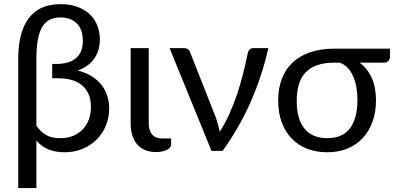

<svg xmlns="http://www.w3.org/2000/svg" viewBox="-20 -744 1948 947"><path d="M159.5 -124Q181 -93 208.2 -77.8Q235.5 -62.5 276 -62.5Q313.5 -62.5 342 -74.5Q370.5 -86.5 389.8 -107.5Q409 -128.5 418.8 -156.5Q428.5 -184.5 428.5 -217Q428.5 -255.5 415.8 -282.2Q403 -309 381.2 -326Q359.5 -343 330.2 -350.5Q301 -358 268 -358H237.5V-428.5H257.5Q286 -428.5 310 -434.8Q334 -441 351.5 -454.5Q369 -468 378.8 -489.5Q388.5 -511 388.5 -542Q388.5 -598.5 359 -628.2Q329.5 -658 278 -658Q247.5 -658 225.2 -646.8Q203 -635.5 188.2 -611Q173.5 -586.5 166.5 -547.5Q159.5 -508.5 159.5 -453ZM70 -456Q70 -585 121.8 -654.2Q173.5 -723.5 279.5 -723.5Q329 -723.5 365.2 -709Q401.5 -694.5 425.5 -670.5Q449.5 -646.5 461 -615Q472.5 -583.5 472.5 -549.5Q472.5 -492.5 443.2 -453Q414 -413.5 362.5 -396Q399.5 -387.5 428.5 -370.2Q457.5 -353 477.5 -329Q497.5 -305 508 -274.5Q518.5 -244 518.5 -208.5Q518.5 -165 502.8 -125.8Q487 -86.5 458 -57Q429 -27.5 388.2 -10.2Q347.5 7 297.5 7Q253.5 7 219.2 -7Q185 -21 159.5 -50.5V183.5H70Z M624.5 -506.5H713.5V-138.5Q713.5 -100.5 730 -80.8Q746.5 -61 783 -61H824V-33Q824 -23.5 818 -16.2Q812 -9 801.8 -4Q791.5 1 778 3.5Q764.5 6 749 6Q718.5 6 695.2 -4Q672 -14 656.2 -32.5Q640.5 -51 632.5 -76.8Q624.5 -102.5 624.5 -133.5Z M1303.5 -506.5Q1271.5 -364.5 1214 -236.2Q1156.5 -108 1078 0H1023L816.5 -506.5H889.5Q900 -506.5 907.2 -501Q914.5 -495.5 917 -488L1045.5 -162Q1051.5 -144.5 1055.8 -127.8Q1060 -111 1063.5 -94.5Q1089.5 -134 1110.5 -180.2Q1131.5 -226.5 1148.2 -276Q1165 -325.5 1178 -376.8Q1191 -428 1201.5 -478.5Q1204 -494 1211.5 -500.2Q1219 -506.5 1229 -506.5Z M1629 -435Q1579.5 -435 1544.2 -422.5Q1509 -410 1486.5 -386Q1464 -362 1453.8 -326.8Q1443.5 -291.5 1443.5 -246Q1443.5 -156 1482.2 -109.2Q1521 -62.5 1594 -62.5Q1669.5 -62.5 1706.2 -111.2Q1743 -160 1743 -252Q1743 -285 1737.5 -315Q1732 -345 1721.2 -369.2Q1710.5 -393.5 1693.8 -410.5Q1677 -427.5 1654.5 -435ZM1903.5 -504V-462Q1903.5 -457.5 1901.5 -452.8Q1899.5 -448 1895.8 -444Q1892 -440 1886.5 -437.5Q1881 -435 1874 -435H1753.5Q1792 -407 1813.2 -360.5Q1834.5 -314 1834.5 -248.5Q1834.5 -192 1818 -145.2Q1801.5 -98.5 1770.5 -64.5Q1739.5 -30.5 1695 -11.8Q1650.5 7 1594.5 7Q1540 7 1495.2 -10.2Q1450.5 -27.5 1418.8 -60.5Q1387 -93.5 1369.5 -140.8Q1352 -188 1352 -248Q1352 -307.5 1370 -355Q1388 -402.5 1423.2 -435.5Q1458.5 -468.5 1510.2 -486.2Q1562 -504 1629 -504Z"/></svg>

Font: Lato
Style: Regular
Weight: 400
Designer: Lukasz Dziedzic with Adam Twardoch and Botio Nikoltchev
Foundry: tyPoland Lukasz Dziedzic
Version: Version 2.015; 2015-08-06; http://www.latofonts.com/